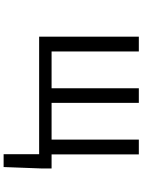

<svg xmlns="http://www.w3.org/2000/svg" viewBox="114 -694 772 1040"><g transform="rotate(90 500.0 -174.0)"><path d="M816.4 -67.4H892.6V-15.6L884.8 192.4H815.4V0H178.7V-540H258.8V-67.4H458V-540H537.1V-67.4H736.3V-540H816.4Z"/></g></svg>

Font: GenEi Gothic M SemiLight
Style: Regular
Weight: 350
Designer: o_tamon (Modified); [Source Han Sans]
Ryoko NISHIZUKA  (kana & ideographs); Paul D. Hunt (Latin, Greek & Cyrillic); Wenl
Version: Version 1.1a;Original Version 1.004